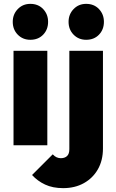

<svg xmlns="http://www.w3.org/2000/svg" viewBox="-20 -752 602 994"><path d="M50 0V-489H225V0ZM137 -546Q98 -546 72 -572.5Q46 -599 46 -639Q46 -678 72 -705Q98 -732 137 -732Q178 -732 203.5 -705Q229 -678 229 -639Q229 -599 203.5 -572.5Q178 -546 137 -546ZM307 222Q253 222 213.5 203.5Q174 185 146 154L253 47Q263 58 273.5 62.5Q284 67 295 67Q315 67 327 56Q339 45 339 20V-489H513V17Q513 78 487 124Q461 170 414.5 196Q368 222 307 222ZM426 -546Q387 -546 361 -572.5Q335 -599 335 -639Q335 -678 361 -705Q387 -732 426 -732Q467 -732 492.5 -705Q518 -678 518 -639Q518 -599 492.5 -572.5Q467 -546 426 -546Z"/></svg>

Font: Outfit Thin ExtraBold
Style: Regular
Weight: 800
Version: Version 1.100;gftools[0.9.27]